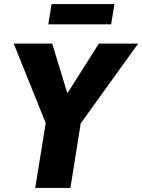

<svg xmlns="http://www.w3.org/2000/svg" viewBox="-20 -918 695 938"><path d="M152 0 211 -363 227 -258 47 -705H235L315 -443H297L463 -705H655L333 -258L382 -363L324 0ZM216 -799 232 -898H539L523 -799Z"/></svg>

Font: Nunito Sans 10pt Condensed Black
Style: Italic
Weight: 900
Width: 3
Italic angle: -9°
Designer: Vernon Adams
Foundry: Vernon Adams
Version: Version 3.101;gftools[0.9.27]